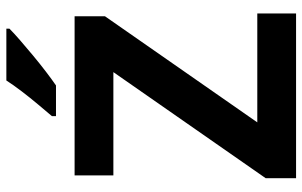

<svg xmlns="http://www.w3.org/2000/svg" viewBox="-198 -776 974 619"><g transform="rotate(-90 289.5 -467.0)"><path d="M555 0H24V-98L366 -589H33V-714H546V-616L204 -125H555ZM506 -924Q492 -910 469 -890Q446 -870 419.5 -848Q393 -826 367.5 -806.5Q342 -787 323 -774H224V-787Q240 -806 261.5 -831.5Q283 -857 304 -884.5Q325 -912 339 -934H506Z"/></g></svg>

Font: Noto Sans Balinese
Style: Bold
Weight: 700
Designer: Aditya Bayu, David Williams
Foundry: David Williams
Version: Version 2.005; ttfautohint (v1.8.4.7-5d5b)